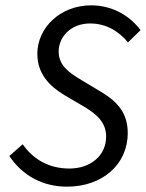

<svg xmlns="http://www.w3.org/2000/svg" viewBox="-20 -688 547 720"><path d="M231 12C365 12 459 -72 459 -189C459 -262 423 -305 360 -343L285 -388C236 -417 200 -444 200 -495C200 -548 244 -600 318 -600C379 -600 426 -570 460 -529L507 -575C467 -629 401 -668 322 -668C206 -668 120 -584 120 -486C120 -412 165 -365 222 -331L297 -287C347 -257 378 -226 378 -176C378 -103 318 -56 240 -56C164 -56 105 -90 65 -147L15 -103C66 -27 143 12 231 12Z"/></svg>

Font: Source Sans Pro
Style: Italic
Weight: 400
Italic angle: -11°
Designer: Paul D. Hunt
Foundry: Adobe Systems Incorporated
Version: Version 3.006;hotconv 1.0.111;makeotfexe 2.5.65597